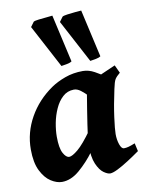

<svg xmlns="http://www.w3.org/2000/svg" viewBox="-84 -787 661 867"><g transform="rotate(-10 246.0 -353.5)"><path d="M491.2 -57.6Q463.9 -38.1 436 -20.3Q408.2 -2.4 385.5 8.8Q362.8 20 350.6 20Q338.9 20 321.3 7.6Q303.7 -4.9 290 -36.1Q276.4 -67.4 276.4 -122.6Q276.4 -133.8 279.5 -159.2Q282.7 -184.6 287.6 -216.8Q292.5 -249 297.6 -281.2Q302.7 -313.5 307.1 -339.1Q311.5 -364.7 313.5 -376Q315.9 -387.2 331.8 -398.2Q347.7 -409.2 370.1 -419.7Q392.6 -430.2 415.5 -439.7Q438.5 -449.2 455.1 -457L472.2 -420.4Q455.6 -406.7 448.7 -395.8Q441.9 -384.8 435.1 -351.6Q419.9 -281.7 412.6 -227.1Q405.3 -172.4 405.3 -150.9Q405.3 -124.5 412.8 -102.8Q420.4 -81.1 431.6 -81.1Q441.4 -81.1 452.4 -84Q463.4 -86.9 482.9 -94.7ZM442.4 -396.5Q432.1 -389.2 420.9 -373.3Q409.7 -357.4 398.9 -340.1Q388.2 -322.8 379.2 -310.5Q370.1 -298.3 363.8 -298.3Q357.4 -298.3 345.2 -311Q333 -323.7 317.4 -340.3Q301.8 -356.9 285.4 -369.4Q269 -381.8 253.9 -381.3Q224.1 -380.9 202.9 -361.3Q181.6 -341.8 168 -311.5Q154.3 -281.2 147.9 -247.6Q141.6 -213.9 141.6 -185.1Q141.6 -133.3 154.3 -109.6Q167 -85.9 181.6 -85.9Q195.3 -85.9 222.2 -108.2Q249 -130.4 291 -189L283.2 -92.3Q250.5 -47.9 210.9 -13.9Q171.4 20 129.9 20Q106 20 79.6 3.2Q53.2 -13.7 34.7 -50.8Q16.1 -87.9 16.1 -148.9Q16.1 -226.1 54.7 -294.9Q93.3 -363.8 162.1 -411.1Q188.5 -429.2 226.3 -443.1Q264.2 -457 308.6 -457Q335.4 -457 361.8 -442.4Q388.2 -427.7 409.7 -412.8Q431.2 -397.9 442.4 -396.5ZM217.8 -496.1 113.3 -692.9 129.4 -714.8Q134.8 -718.3 153.6 -720.5Q172.4 -722.7 191.4 -724.4Q210.4 -726.1 216.8 -727.1L266.1 -508.8Q258.3 -502.9 241.7 -500Q225.1 -497.1 217.8 -496.1ZM350.1 -496.1 245.6 -692.9 261.7 -714.8Q267.1 -718.3 284.9 -720.7Q302.7 -723.1 321.5 -724.9Q340.3 -726.6 349.1 -727.1L398.4 -508.8Q390.6 -502.9 374 -500Q357.4 -497.1 350.1 -496.1Z"/></g></svg>

Font: Gentium Book Plus
Style: Bold Italic
Weight: 700
Italic angle: -8°
Designer: Victor Gaultney, Annie Olsen, Iska Routamaa, Becca Hirsbrunner
Foundry: SIL International
Version: Version 6.101